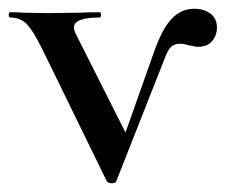

<svg xmlns="http://www.w3.org/2000/svg" viewBox="-32 -414 516 439"><path d="M-9 -374Q-12 -374 -12 -380Q-12 -386 -9 -386Q9 -386 20 -385L78 -384L151 -385Q167 -386 196 -386Q199 -386 199 -380Q199 -374 196 -374Q137 -374 137 -351Q137 -345 142 -335L264 -93L222 -18L319 -292Q338 -347 360 -370.5Q382 -394 412 -394Q434 -394 449 -383Q464 -372 464 -351Q464 -333 453 -320Q442 -307 421 -307Q415 -307 409.5 -308.5Q404 -310 401 -310Q389 -314 380 -314Q368 -314 360.5 -308Q353 -302 346 -284L234 0Q234 2 231 3.5Q228 5 224 5Q215 5 212 0L64 -303Q42 -347 27.5 -360.5Q13 -374 -9 -374Z"/></svg>

Font: Cormorant Garamond SemiBold
Style: Regular
Weight: 600
Designer: Christian Thalmann (Catharsis Fonts)
Foundry: Catharsis Fonts
Version: Version 4.000